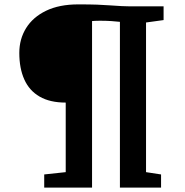

<svg xmlns="http://www.w3.org/2000/svg" viewBox="-20 -855 842 875"><path d="M279.5 -70.5V-387.5Q207.5 -387.5 160.5 -414.8Q113.5 -442 90.8 -492.8Q68 -543.5 68 -614Q68 -677 99 -727Q130 -777 190 -806Q250 -835 337 -835Q389 -835 422.8 -833.8Q456.5 -832.5 482 -830.5Q507.5 -828.5 534 -827.2Q560.5 -826 597 -826H725.5V-763.5L645.5 -752.5V-70.5L714 -60V0H526.5V-755.5Q509.5 -757.5 486.5 -759Q463.5 -760.5 435 -760.5Q423.5 -760.5 413 -760Q402.5 -759.5 399.5 -759V0H181.5V-60Z"/></svg>

Font: Merriweather 24pt ExtraBold
Style: Regular
Weight: 800
Version: Version 2.100